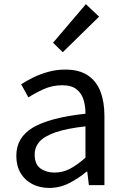

<svg xmlns="http://www.w3.org/2000/svg" viewBox="-20 -892 603 925"><path d="M217.2 13.4Q171.9 13.4 136.1 -4.9Q100.2 -23.2 79.4 -57.9Q58.6 -92.5 58.6 -141.3Q58.6 -230.1 138.5 -277.5Q218.3 -325 391.7 -344.2Q392.1 -379.4 382.8 -410.5Q373.5 -441.7 349.2 -461.5Q324.9 -481.3 280 -481.3Q232.6 -481.3 191.1 -462.8Q149.7 -444.3 117 -422.7L81.9 -486Q107 -502.3 139.8 -518.5Q172.6 -534.7 211.9 -545.7Q251.1 -556.8 294.5 -556.8Q361.2 -556.8 402.8 -529.1Q444.3 -501.4 463.7 -451.5Q483.1 -401.6 483.1 -334V0H408.2L400.5 -64.9H396.7Q358.6 -32.7 313.3 -9.7Q267.9 13.4 217.2 13.4ZM242.8 -60.6Q282 -60.6 317.3 -79Q352.5 -97.4 391.7 -132.4V-283.2Q300.7 -273.1 246.8 -254.3Q193 -235.5 170 -209.1Q147.1 -182.6 147.1 -147.4Q147.1 -100.4 174.9 -80.5Q202.6 -60.6 242.8 -60.6ZM282.4 -640.4 235.6 -686.1 393.7 -871.9 457.4 -811.8Z"/></svg>

Font: Noto Sans HK Thin
Style: Regular
Weight: 100
Designer: Ryoko NISHIZUKA 西塚涼子 (kana, bopomofo & ideographs); Paul D. Hunt (Latin, Greek & Cyrillic); Sandoll Communications 산돌커뮤니
Foundry: Adobe
Version: Version 2.004-H2;hotconv 1.0.118;makeotfexe 2.5.65603